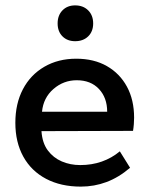

<svg xmlns="http://www.w3.org/2000/svg" viewBox="-20 -676 550 713"><path d="M463 -53Q421 -17 375.5 0Q330 17 280 17Q206 17 151 -12Q96 -41 66.5 -94.5Q37 -148 37 -220Q37 -291 65 -344.5Q93 -398 144.5 -428Q196 -458 263 -458Q329 -458 377 -430.5Q425 -403 451.5 -354Q478 -305 478 -239Q478 -228 477 -215Q476 -202 474 -190L134 -189Q137 -145 157.5 -117.5Q178 -90 209.5 -76.5Q241 -63 278 -63Q321 -63 358 -76Q395 -89 425 -114ZM378 -261Q378 -313 347.5 -345.5Q317 -378 265 -378Q216 -378 178.5 -345.5Q141 -313 136 -261ZM259 -656Q289 -656 307.5 -637.5Q326 -619 326 -589Q326 -559 307.5 -541Q289 -523 259 -523Q230 -523 212 -541Q194 -559 194 -589Q194 -619 212 -637.5Q230 -656 259 -656Z"/></svg>

Font: Podkova SemiBold
Style: Regular
Weight: 600
Designer: Ilya Yudin
Foundry: Cyreal (www.cyreal.org)
Version: Version 2.103